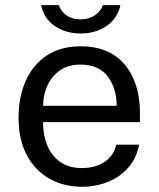

<svg xmlns="http://www.w3.org/2000/svg" viewBox="-20 -704 606 734"><path d="M144.5 -237Q144.5 -188 160.8 -148.2Q177 -108.5 210 -85Q243 -61.5 293.5 -61.5Q343 -61.5 378.8 -84.5Q414.5 -107.5 424.5 -151H511.5Q502 -98.5 469.8 -62.5Q437.5 -26.5 391.5 -8.2Q345.5 10 295 10Q223 10 168 -21.5Q113 -53 82 -112Q51 -171 51 -253.5Q51 -335 79 -396.5Q107 -458 160 -492.5Q213 -527 288.5 -527Q397.5 -527 456.2 -457.8Q515 -388.5 515 -271V-237ZM145 -299.5H426Q426 -366 392 -411.5Q358 -457 288 -457Q239.5 -457 207.5 -433.8Q175.5 -410.5 160 -374.2Q144.5 -338 145 -299.5ZM440.5 -684.5Q429 -633 387.2 -604.5Q345.5 -576 288 -576Q232.5 -576 190.5 -603.8Q148.5 -631.5 137 -684.5H204.5Q212.5 -660.5 234.2 -645.2Q256 -630 288 -630Q319.5 -630 342.2 -645.2Q365 -660.5 373.5 -684.5Z"/></svg>

Font: Public Sans
Style: Regular
Weight: 400
Designer: The Public Sans project authors (U.S. Web Design System). Libre Franklin designed by Pablo Impallari and Rodrigo Fuenzal
Version: Version 1.008; ttfautohint (v1.8.1) -l 8 -r 50 -G 200 -x 14 